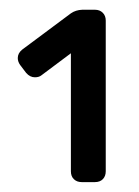

<svg xmlns="http://www.w3.org/2000/svg" viewBox="-20 -720 282 390"><path d="M16.1 -602.1Q16.1 -611.8 24.9 -619.1L124 -692.9Q133.8 -699.7 147 -700.2H172.9Q182.6 -700.2 188.7 -694.1Q194.8 -688 194.8 -678.2V-372.1Q194.8 -362.3 189 -356.2Q183.1 -350.1 172.9 -350.1H146Q136.2 -350.1 130.1 -356Q124 -361.8 124 -372.1V-611.8L64 -566.9Q59.1 -563 50.8 -563Q41 -563 33.2 -571.8L21 -587.9Q16.1 -594.7 16.1 -602.1Z"/></svg>

Font: Rubik AZ
Style: Regular
Weight: 400
Designer: Hubert and Fischer
Foundry: Hubert & Fischer
Version: Version 2.000